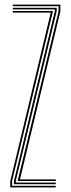

<svg xmlns="http://www.w3.org/2000/svg" viewBox="-20 -820 309 840"><path d="M57 -28 236 -770.2V-793H36V-800H244V-769.5L67.5 -35H224V-28ZM25 0V-27.8L202 -765H36V-772H212L33 -28V-7H224V0ZM41 -14V-28L220 -772V-779H36V-786H228V-771L49 -28V-21H224V-14Z"/></svg>

Font: Big Shoulders Inline Text SC Thin
Style: Regular
Weight: 100
Designer: Patric King
Foundry: XO Type Co
Version: Version 2.002